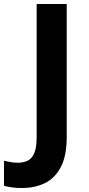

<svg xmlns="http://www.w3.org/2000/svg" viewBox="-94 -734 445 964"><path d="M14.6 210Q-14.4 210 -36.2 206.5Q-58 203 -74 199V73Q-58.2 77 -40.5 80Q-22.7 83 -3 83Q23 83 44.5 73Q66 63 78 35Q90 7 90 -45V-714H241V-46Q241 46 212.5 102.5Q184 159 133.2 184.5Q82.4 210 14.6 210Z"/></svg>

Font: Noto Sans Bamum
Style: Regular
Weight: 400
Designer: Monotype Design Team
Foundry: Monotype Imaging Inc.
Version: Version 2.001